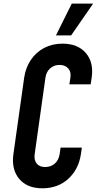

<svg xmlns="http://www.w3.org/2000/svg" viewBox="-20 -1002 524 1038"><path d="M422.5 -204 417.5 -169Q405 -86 348.8 -35Q292.5 16 209 16Q126.5 16 83.8 -35Q41 -86 52.5 -169L110.5 -581Q118.5 -636.5 146.8 -678.2Q175 -720 219 -743Q263 -766 318 -766Q400.5 -766 444.2 -715.2Q488 -664.5 475.5 -581L470 -546H355L360.5 -581Q365.5 -613.5 348.8 -632.2Q332 -651 302 -651Q271.5 -651 250.5 -631.8Q229.5 -612.5 225.5 -581L167.5 -169Q163 -137.5 178 -118.2Q193 -99 224.5 -99Q254.5 -99 276 -117.5Q297.5 -136 302.5 -169L307.5 -204ZM282.5 -810.5 368 -982.5H483.5L364.5 -810.5Z"/></svg>

Font: Mohave Light SemiBold
Style: Italic
Weight: 600
Italic angle: -8°
Version: Version 2.003